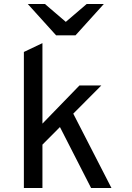

<svg xmlns="http://www.w3.org/2000/svg" viewBox="-20 -937 656 957"><path d="M99 0V-678L191.5 -722V0ZM182.5 -207V-311.5L376 -511H485ZM434 0 272 -317 338.5 -383.5 535.5 0ZM259.5 -761 118.5 -917H204L308 -828L412 -917H497.5L356.5 -761Z"/></svg>

Font: Overpass Mono Light Medium
Style: Regular
Weight: 500
Monospace: yes
Version: Version 4.000